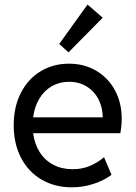

<svg xmlns="http://www.w3.org/2000/svg" viewBox="-20 -800 588 828"><path d="M39.1 -259.8Q39.1 -339.4 70.1 -399.7Q101.1 -460 155.3 -492.7Q209.5 -525.4 277.3 -525.4Q343.3 -525.4 395 -494.9Q446.8 -464.4 475.8 -410.4Q504.9 -356.4 504.9 -288.1Q504.9 -257.8 499 -225.6H123Q128.9 -178.7 151.4 -143.6Q173.8 -108.4 210.2 -89.4Q246.6 -70.3 293 -70.3Q335.4 -70.3 369.4 -85.2Q403.3 -100.1 428.7 -122.1L460.9 -45.9Q428.7 -22 383.8 -7.1Q338.9 7.8 289.1 7.8Q216.8 7.8 159.9 -25.1Q103 -58.1 71 -118.9Q39.1 -179.7 39.1 -259.8ZM422.9 -293.9Q422.9 -335.9 405 -371.1Q387.2 -406.2 354 -426.8Q320.8 -447.3 277.3 -447.3Q236.8 -447.3 203.9 -428.5Q170.9 -409.7 149.9 -375Q128.9 -340.3 123 -293.9ZM235.4 -610.4 357.4 -780.3 422.9 -723.6 275.4 -574.2Z"/></svg>

Font: Reddit Sans Strawberry
Style: Regular
Weight: 400
Designer: Stephen Hutchings
Foundry: Reddit
Version: Version 1.013